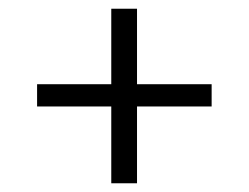

<svg xmlns="http://www.w3.org/2000/svg" viewBox="-20 -489 570 440"><path d="M235 -69V-245H65V-296H235V-469H294V-296H465V-245H294V-69Z"/></svg>

Font: Faustina Light Light
Style: Regular
Weight: 300
Version: Version 1.200